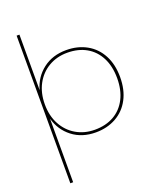

<svg xmlns="http://www.w3.org/2000/svg" viewBox="-175 -850 1022 1215"><g transform="rotate(-20 335.5 -243.0)"><path d="M104 -366Q126 -447 190.5 -497Q255 -547 348 -547Q425 -547 485 -513.5Q545 -480 578 -417.5Q611 -355 611 -270Q611 -185 578 -122.5Q545 -60 485 -26.5Q425 7 348 7Q255 7 190.5 -43Q126 -93 104 -174V254H85V-740H104ZM591 -270Q591 -350 561 -408.5Q531 -467 476.5 -498Q422 -529 348 -529Q278 -529 222.5 -496.5Q167 -464 135.5 -405.5Q104 -347 104 -270Q104 -193 135.5 -134.5Q167 -76 222.5 -43.5Q278 -11 348 -11Q422 -11 476.5 -42Q531 -73 561 -131.5Q591 -190 591 -270Z"/></g></svg>

Font: Fz Poppins Thin
Style: Regular
Weight: 100
Designer: Ninad Kale (Devanagari), Jonny Pinhorn (Latin)
Foundry: Indian Type Foundry
Version: Vit hóa bi Vntype.Com & FontZin.Com